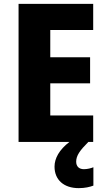

<svg xmlns="http://www.w3.org/2000/svg" viewBox="-20 -734 551 993"><path d="M374 102C374 71 393 44 437 0H462V-137H240V-303H446V-438H240V-579H462V-714H76V0H339C286 41 262 85 262 128C262 196 310 239 387 239C420 239 444 233 463 226V131C451 136 432 141 414 141C389 141 374 127 374 102Z"/></svg>

Font: Noto Sans Myanmar SemiCondensed ExtraBold
Style: Regular
Weight: 800
Width: 4
Designer: Monotype Design Team
Foundry: Monotype Imaging Inc.
Version: Version 2.107